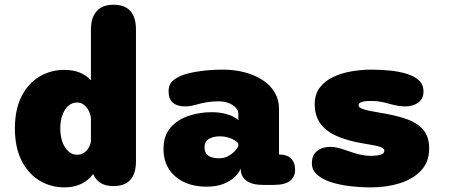

<svg xmlns="http://www.w3.org/2000/svg" viewBox="-20 -782 1897 812"><path d="M459.5 5Q397.5 5 375.5 -43L374 -46Q354 -19 323.2 -4.2Q292.5 10.5 252.5 10.5Q194.5 10.5 146.8 -18.5Q99 -47.5 71 -103.2Q43 -159 43 -239Q43 -319 71 -374.2Q99 -429.5 146.8 -458Q194.5 -486.5 252.5 -486.5Q289 -486.5 317 -475.2Q345 -464 364.5 -442.5V-657Q364.5 -708 389 -735Q413.5 -762 459.5 -762Q555 -762 555 -657V-100Q555 5 459.5 5ZM364.5 -184.5V-281.5Q363.5 -297 356 -312.2Q348.5 -327.5 335.8 -338Q323 -348.5 306 -348.5Q286 -348.5 270 -335.2Q254 -322 244.5 -297.5Q235 -273 235 -239Q235 -205.5 244.5 -180.2Q254 -155 270 -141.2Q286 -127.5 306 -127.5Q322 -127.5 334.5 -135.5Q347 -143.5 354.8 -156.8Q362.5 -170 364.5 -184.5Z M1091.5 0Q1046 0 1022 -18Q998 -36 998 -67V-69.5Q991.5 -52 973.5 -34.2Q955.5 -16.5 925.5 -4.5Q895.5 7.5 852.5 7.5Q801 7.5 760 -11.2Q719 -30 695.2 -65.8Q671.5 -101.5 671.5 -153Q671.5 -208 701 -242Q730.5 -276 777 -291.8Q823.5 -307.5 874 -307.5Q906 -307.5 930 -301.5Q954 -295.5 968.8 -287.5Q983.5 -279.5 988 -273.5V-301Q988 -311 982 -320.2Q976 -329.5 965 -337Q954 -344.5 938.8 -349Q923.5 -353.5 905 -353.5Q877.5 -353.5 854.2 -349.5Q831 -345.5 812 -340Q799.5 -336.5 788.2 -334.2Q777 -332 762 -332Q730 -332 711.5 -347.2Q693 -362.5 693 -395.5Q693 -426.5 712.8 -442.2Q732.5 -458 758.5 -466.5Q783.5 -475 827.8 -481.2Q872 -487.5 923 -487.5Q971.5 -487.5 1014.5 -476.2Q1057.5 -465 1090.2 -443.8Q1123 -422.5 1141.5 -391.5Q1160 -360.5 1160 -321V-128.5H1161.5Q1194 -128.5 1211 -111.5Q1228 -94.5 1228 -64.5Q1228 -34.5 1206.8 -17.2Q1185.5 0 1136 0ZM988 -174.5Q984.5 -181.5 972.5 -188.8Q960.5 -196 944.2 -200.8Q928 -205.5 910.5 -205.5Q883 -205.5 864 -195Q845 -184.5 845 -158.5Q845 -141.5 853.2 -131.2Q861.5 -121 875.2 -116.8Q889 -112.5 905 -112.5Q928 -112.5 945 -121.8Q962 -131 973 -143Q984 -155 988 -164Z M1549.5 10.5Q1504.5 10.5 1460 5.2Q1415.5 0 1379 -12Q1342.5 -24 1320.8 -43.5Q1299 -63 1299 -91.5Q1299 -126 1321 -143.5Q1343 -161 1377.5 -161Q1391 -161 1407.8 -157.2Q1424.5 -153.5 1443 -146.5Q1459 -141 1476 -135.5Q1493 -130 1511 -126.5Q1529 -123 1547.5 -123Q1575.5 -123 1590.5 -127.8Q1605.5 -132.5 1605.5 -145Q1605.5 -152.5 1595.5 -157.5Q1585.5 -162.5 1565 -166.8Q1544.5 -171 1512.5 -176Q1448 -187 1403 -207.2Q1358 -227.5 1334.5 -260.2Q1311 -293 1311 -341.5Q1311 -383 1332 -411Q1353 -439 1387.8 -455.8Q1422.5 -472.5 1465 -480Q1507.5 -487.5 1550 -487.5Q1588.5 -487.5 1627.5 -483.8Q1666.5 -480 1699 -470.2Q1731.5 -460.5 1751.2 -442.5Q1771 -424.5 1771 -395.5Q1771 -364 1748.8 -348Q1726.5 -332 1694 -332Q1676.5 -332 1660.5 -335Q1644.5 -338 1628.5 -342.5Q1613 -347 1593.8 -351Q1574.5 -355 1552.5 -355Q1541.5 -355 1531.5 -354.5Q1521.5 -354 1513.5 -352Q1505.5 -350 1501 -346.2Q1496.5 -342.5 1496.5 -336Q1496.5 -329 1508.2 -323.5Q1520 -318 1540.5 -313.8Q1561 -309.5 1588 -305Q1652 -295 1698.5 -278.8Q1745 -262.5 1770 -233Q1795 -203.5 1795 -154Q1795 -97 1760.5 -60.5Q1726 -24 1670.2 -6.8Q1614.5 10.5 1549.5 10.5Z"/></svg>

Font: Sono Monospace ExtraBold
Style: Regular
Weight: 800
Version: Version 2.112